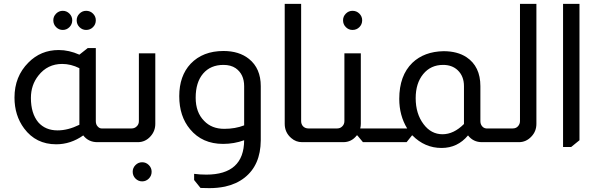

<svg xmlns="http://www.w3.org/2000/svg" viewBox="-20 -736 3089 994"><path d="M305 -680Q325 -680 339.5 -665.5Q354 -651 354 -631Q354 -610 339.5 -595.5Q325 -581 305 -581Q285 -581 270.5 -595.5Q256 -610 256 -631Q256 -651 270.5 -665.5Q285 -680 305 -680ZM426 -680Q447 -680 461.5 -665.5Q476 -651 476 -631Q476 -610 461.5 -595.5Q447 -581 426 -581Q406 -581 391.5 -595.5Q377 -610 377 -631Q377 -651 391.5 -665.5Q406 -680 426 -680ZM476 -487V-109Q476 -91 486 -81Q495 -71 506 -71H526V0H484Q438 0 411 -35Q346 11 271 11Q166 11 105 -71Q55 -138 55 -231Q55 -340 127 -412Q191 -477 284 -477Q337 -477 391 -453L434 -487ZM391 -383Q347 -405 302 -405Q226 -405 179 -345Q140 -296 140 -229Q140 -149 178 -103Q215 -61 278 -61Q332 -61 391 -90Z M784 -460V-95Q784 -58 760 -31Q733 0 693 0H519V-71H661Q678 -71 689 -83Q699 -93 699 -109V-460ZM716 104Q736 104 750.5 118.5Q765 133 765 153Q765 174 750.5 188.5Q736 203 716 203Q696 203 681.5 188.5Q667 174 667 153Q667 133 681.5 118.5Q696 104 716 104Z M1244 -10Q1192 9 1135 9Q1027 9 964 -67Q908 -134 908 -238Q908 -343 967 -406Q1030 -472 1137 -472Q1218 -472 1269 -431Q1330 -382 1330 -290V-9Q1329 119 1246 184Q1204 217 1145 230Q1106 238 1064 238Q1040 238 1018 237L985 196V164Q1015 168 1048 168Q1243 168 1244 -10ZM1244 -290Q1244 -352 1200 -383Q1175 -400 1137 -400Q1070 -400 1031.5 -355Q993 -310 993 -230Q993 -154 1037 -110Q1076 -69 1141 -69Q1198 -69 1244 -87Z M1539 -716V-109Q1539 -93 1549 -82Q1560 -71 1577 -71H1590V0H1544Q1512 0 1488 -21Q1454 -50 1454 -95V-716Z M1805 -680Q1826 -680 1840.5 -665.5Q1855 -651 1855 -631Q1855 -610 1840.5 -595.5Q1826 -581 1805 -581Q1785 -581 1770.5 -595.5Q1756 -610 1756 -631Q1756 -651 1770.5 -665.5Q1785 -680 1805 -680ZM1848 -460V-95Q1848 -83 1845 -71H1898V0H1859L1830 -35H1827Q1800 0 1757 0H1583V-71H1725Q1741 -71 1751 -81Q1763 -92 1763 -109V-460Z M2088 -71Q2047 -138 2047 -224Q2047 -345 2115 -411Q2176 -469 2276 -471Q2348 -471 2395 -440Q2467 -392 2467 -290V-109Q2467 -95 2474 -85Q2483 -72 2498 -71H2500V0H2475Q2430 0 2403 -35Q2349 30 2266 30Q2179 30 2115 -35H2113L2085 0H1891V-71ZM2382 -290Q2382 -342 2349 -373Q2320 -400 2274 -400Q2210 -400 2171 -352.5Q2132 -305 2132 -228Q2132 -147 2173 -93Q2212 -41 2271 -41Q2329 -41 2382 -94Z M2757 -716V-95Q2757 -56 2731 -29Q2704 0 2666 0H2492V-71H2634Q2653 -71 2663 -84Q2672 -95 2672 -109V-716Z M2980 -716V-10L2937 25H2895V-716Z"/></svg>

Font: Almarai
Style: Regular
Weight: 400
Designer: Boutros International 2019
Foundry: Created by Boutros International 2019
Version: Version 1.10